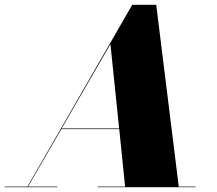

<svg xmlns="http://www.w3.org/2000/svg" viewBox="-70 -785 910 805"><path d="M-50 -2.5H45L484.5 -765H585L679.5 -2.5H750V0H340V-2.5H454.5L430 -243.5H187L47.5 -2.5H170V0H-50ZM393 -600 188.5 -246.5H429.5Z"/></svg>

Font: Bodoni* 72pt Fatface
Style: Italic
Weight: 900
Italic angle: -13°
Version: Version 2.3